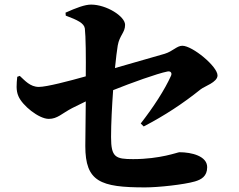

<svg xmlns="http://www.w3.org/2000/svg" viewBox="-20 -804 1040 835"><path d="M66 -474 55 -470C52 -439 49 -411 60 -386C77 -345 149 -287 192 -287C230 -287 248 -310 294 -334L353 -363L351 -169C351 -14 416 11 611 11C668 11 780 -1 828 -15C855 -23 881 -37 881 -77C881 -125 814 -142 760 -142C753 -142 677 -112 559 -112C482 -112 463 -120 463 -208C463 -267 467 -342 472 -412C552 -444 663 -484 708 -493C722 -496 729 -487 724 -475C696 -413 648 -339 592 -267L605 -254C697 -302 776 -354 852 -415C869 -429 926 -446 926 -476C926 -515 817 -605 773 -605C749 -605 732 -581 696 -570L480 -508C484 -551 489 -586 492 -606C500 -651 524 -662 524 -696C524 -733 443 -784 376 -784C349 -784 312 -770 265 -749L266 -736C317 -717 346 -703 349 -680C353 -647 354 -553 353 -472C282 -452 183 -426 149 -426C111 -426 88 -454 66 -474Z"/></svg>

Font: Noto Serif CJK SC Black
Style: Regular
Weight: 900
Designer: Ryoko NISHIZUKA 西塚涼子 (kana & ideographs); Frank Grießhammer (Latin, Greek & Cyrillic); Wenlong ZHANG 张文龙 (bopomofo); San
Foundry: Adobe
Version: Version 2.001;hotconv 1.1.0;makeotfexe 2.6.0